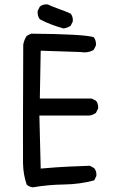

<svg xmlns="http://www.w3.org/2000/svg" viewBox="-20 -844 540 859"><path d="M127 -5.9Q111.3 -7.8 99.6 -17.6Q84 -62.5 83 -112.8Q82 -163.1 84 -644.5Q87.9 -666 99.6 -683.6L119.1 -693.4Q354.5 -691.4 399.4 -677.7Q411.1 -662.1 409.2 -640.6L399.4 -621.1Q374 -605.5 338.9 -611.3L162.1 -617.2L158.2 -403.3H389.6L409.2 -393.6Q420.9 -379.9 418.9 -358.4L409.2 -338.9Q395.5 -329.1 379.9 -327.1H156.2L162.1 -89.8Q240.2 -96.7 287.6 -98.6Q335 -100.6 381.8 -102.5L401.4 -91.8Q413.1 -78.1 411.1 -56.6L401.4 -37.1Q336.9 -19.5 266.1 -18.6Q195.3 -17.6 127 -5.9ZM263.7 -716.8Q236.3 -724.6 210 -734.4Q183.6 -744.1 158.2 -757.8Q146.5 -773.4 148.4 -794.9L158.2 -814.5Q171.9 -826.2 193.4 -824.2Q218.8 -812.5 244.1 -803.7Q269.5 -794.9 295.9 -783.2Q307.6 -769.5 305.7 -748L295.9 -728.5Q281.2 -718.8 263.7 -716.8Z"/></svg>

Font: JasonHandwriting1
Style: Regular
Weight: 400
Version: Version 1.48.20